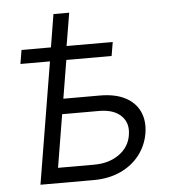

<svg xmlns="http://www.w3.org/2000/svg" viewBox="-50 -719 683 765"><g transform="rotate(-5 291.5 -336.5)"><path d="M43.5 -486.3 52.7 -541.5H417.5L408.2 -486.3ZM170.4 -541.5 191.9 -672.9H254.9L232.9 -541.5ZM189.9 -333.5H347.7Q409.2 -333.5 449.2 -312.5Q489.3 -291.5 506.3 -254.2Q523.4 -216.8 515.6 -168Q507.3 -119.1 477.8 -81.1Q448.2 -43 401.1 -21.5Q354 0 293.5 0H81.1L170.4 -539.1H235.8L156.7 -61H301.3Q360.8 -61 401.4 -90.1Q441.9 -119.1 449.2 -166Q457.5 -213.9 427.7 -243.2Q397.9 -272.5 338.9 -272.5H179.7Z"/></g></svg>

Font: Inter 18pt Light
Style: Italic
Weight: 300
Italic angle: -9.3988°
Designer: Rasmus Andersson
Foundry: rsms
Version: Version 4.001;git-66647c0bb